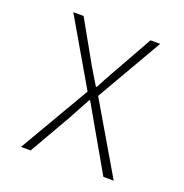

<svg xmlns="http://www.w3.org/2000/svg" viewBox="-120 -767 840 876"><g transform="rotate(20 300.0 -329.5)"><path d="M75 0 274 -341 89 -659H139L248 -465Q262 -442 273.5 -422Q285 -402 302 -375H306Q320 -402 331 -422Q342 -442 355 -465L464 -659H511L326 -339L525 0H475L359 -202Q345 -227 330.5 -252Q316 -277 299 -307H295Q278 -277 265 -252Q252 -227 238 -202L122 0Z"/></g></svg>

Font: Source Code Pro Light
Style: Regular
Weight: 300
Monospace: yes
Designer: Paul D. Hunt, Teo Tuominen
Foundry: Adobe Systems Incorporated
Version: Version 2.030;PS 1.000;hotconv 16.6.51;makeotf.lib2.5.65220